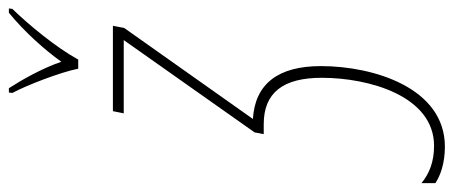

<svg xmlns="http://www.w3.org/2000/svg" viewBox="-400 -484 1046 443"><g transform="rotate(-90 123.5 -263.0)"><path d="M186 -606H207C235 -657 287 -720 324 -758L325 -766H315C270 -729 230 -684 202 -645C187 -689 161 -735 141 -766H131L130 -758C147 -727 178 -647 186 -606ZM6 240C142 240 192 75 192 -46C192 -145 151 -198 70 -203L280 -500L285 -526H88L83 -501H252L39 -199L35 -178H58C131 -178 165 -133 165 -44C165 65 123 215 8 215C-29 215 -56 204 -78 186V218C-62 229 -33 240 6 240Z"/></g></svg>

Font: Noto Sans ExtraCondensed Thin
Style: Italic
Weight: 100
Width: 2
Italic angle: -12°
Designer: Monotype Design Team
Foundry: Monotype Imaging Inc.
Version: Version 2.013